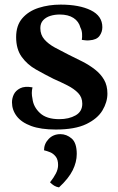

<svg xmlns="http://www.w3.org/2000/svg" viewBox="-20 -548 514 833"><path d="M222 14Q157 14 115 -1.5Q73 -17 52.5 -44Q32 -71 32 -104Q32 -122 40 -138.5Q48 -155 67.5 -165Q87 -175 121 -169Q118 -156 118 -144.5Q118 -133 121 -119Q125 -84 153.5 -57.5Q182 -31 237 -31Q279 -31 308 -47.5Q337 -64 337 -98Q337 -126 319 -144.5Q301 -163 272.5 -177.5Q244 -192 212 -206Q174 -225 136 -246.5Q98 -268 74 -301.5Q50 -335 50 -387Q50 -438 77 -469Q104 -500 148 -514Q192 -528 243 -528Q324 -528 374 -503.5Q424 -479 424 -430Q424 -409 411.5 -392Q399 -375 368 -373Q359 -372 351 -373Q343 -374 335 -375Q337 -387 336 -402Q335 -417 329 -428Q322 -455 299 -470Q276 -485 239 -485Q217 -485 198 -479Q179 -473 167 -460Q155 -447 155 -426Q155 -397 172.5 -377Q190 -357 218.5 -341.5Q247 -326 279 -310Q308 -296 337.5 -281Q367 -266 392 -246.5Q417 -227 431.5 -202Q446 -177 446 -142Q446 -105 424.5 -69Q403 -33 354 -9.5Q305 14 222 14ZM236 265Q224 263 215 257.5Q206 252 197 243Q213 223 222.5 204.5Q232 186 232 168Q232 144 221.5 131Q211 118 197.5 112.5Q184 107 171 104Q171 76 191 55Q211 34 242 34Q269 34 291 53Q313 72 313 120Q313 155 295.5 190.5Q278 226 236 265Z"/></svg>

Font: Arima SemiBold
Style: Regular
Weight: 600
Designer: Joana Correia and Natanael Gama
Foundry: NDISCOVER
Version: Version 1.101;gftools[0.9.23]